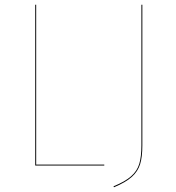

<svg xmlns="http://www.w3.org/2000/svg" viewBox="-20 -700 745 812"><path d="M133 -4H421V0H129V-680H133ZM582 -85Q582 -36 572.5 -5.5Q563 25 537.5 48Q512 71 462 92L460 88Q509 68 534.5 45.5Q560 23 569 -7Q578 -37 578 -85V-680H582Z"/></svg>

Font: FiraGO Four
Style: Regular
Weight: 100
Designer: bBox Type
Foundry: bBox Type GmbH
Version: Version 1.001